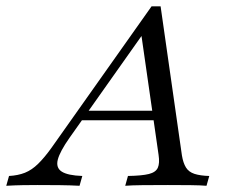

<svg xmlns="http://www.w3.org/2000/svg" viewBox="-83 -597 728 617"><path d="M-62.9 0 -54 -31.5Q-25 -33.1 -2.8 -41.9Q19.4 -50.8 39.5 -70.6Q59.7 -90.3 82.3 -121.8L404 -576.6H433.1L501.6 -97.6Q505.6 -73.4 514.5 -58.9Q523.4 -44.4 541.9 -38.3Q560.5 -32.3 589.5 -31.5L580.6 0Q562.1 -1.6 529.4 -2Q496.8 -2.4 456.5 -2.4Q409.7 -2.4 374.6 -2Q339.5 -1.6 319.4 0L328.2 -31.5Q373.4 -32.3 395.6 -37.9Q417.7 -43.5 424.2 -58.1Q430.6 -72.6 426.6 -99.2L370.2 -491.9L385.5 -500.8L140.3 -154Q109.7 -110.5 102.8 -84.3Q96 -58.1 115.3 -45.6Q134.7 -33.1 181.5 -31.5L172.6 0Q143.5 -1.6 108.9 -2Q74.2 -2.4 37.9 -2.4Q14.5 -2.4 -9.7 -2Q-33.9 -1.6 -62.9 0ZM168.5 -210.5 190.3 -241.1H441.9L445.2 -210.5Z"/></svg>

Font: Playfair 5pt SemiExpanded Light 12pt
Style: Italic
Weight: 300
Italic angle: -15.6°
Version: Version 2.000;gftools[0.9.28]